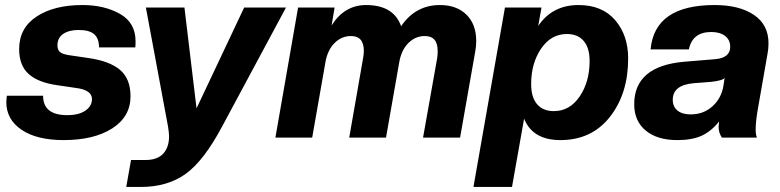

<svg xmlns="http://www.w3.org/2000/svg" viewBox="-20 -546 3097 762"><path d="M232 10Q126 10 65.5 -31Q5 -72 5 -141Q5 -148 7 -166H151Q151 -89 247 -89Q293 -89 319 -107Q345 -125 345 -153Q345 -189 281 -197L206 -208Q130 -219 93 -253Q56 -287 56 -351Q56 -435 125.5 -480.5Q195 -526 307 -526Q394 -526 456 -491Q518 -456 518 -382Q518 -366 517 -358H373Q373 -393 354 -410Q335 -427 292 -427Q254 -427 231 -411.5Q208 -396 208 -366Q208 -348 218 -339.5Q228 -331 254 -327L329 -316Q415 -304 456.5 -268.5Q498 -233 498 -164Q498 -83 425.5 -36.5Q353 10 232 10Z M481 196 500 89H557Q605 89 628 63.5Q651 38 651 -5Q651 -17 647 -43L559 -516H712L760 -116L949 -516H1115L861 -43Q789 92 717 144Q645 196 538 196Z M1806 0H1659L1715 -315Q1717 -326 1717 -344Q1717 -403 1666 -403Q1628 -403 1600 -374.5Q1572 -346 1564 -296L1512 0H1366L1421 -315Q1424 -331 1424 -344Q1424 -403 1373 -403Q1335 -403 1307 -374.5Q1279 -346 1271 -296L1219 0H1073L1163 -516H1308L1296 -445Q1347 -526 1433 -526Q1542 -526 1572 -442Q1629 -526 1726 -526Q1792 -526 1831 -488Q1870 -450 1870 -383Q1870 -361 1866 -341Z M2204 10Q2094 10 2060 -75L2012 196H1859L1984 -516H2129L2116 -443Q2172 -526 2276 -526Q2370 -526 2421.5 -466Q2473 -406 2473 -314Q2473 -174 2400.5 -82Q2328 10 2204 10ZM2178 -105Q2241 -105 2280.5 -163Q2320 -221 2320 -304Q2320 -356 2296.5 -383.5Q2273 -411 2230 -411Q2167 -411 2127.5 -353Q2088 -295 2088 -212Q2088 -160 2111.5 -132.5Q2135 -105 2178 -105Z M2668 10Q2588 10 2542.5 -28Q2497 -66 2497 -132Q2497 -284 2696 -301L2817 -311Q2878 -316 2878 -360Q2878 -388 2857.5 -403.5Q2837 -419 2803 -419Q2728 -419 2714 -350H2562Q2578 -526 2816 -526Q2914 -526 2972 -487Q3030 -448 3030 -374Q3030 -352 3026 -332L2991 -132Q2979 -68 2979 -33Q2979 -12 2984 0H2845Q2832 -19 2832 -43Q2832 -46 2834 -64Q2803 -25 2765 -7.5Q2727 10 2668 10ZM2721 -92Q2772 -92 2807.5 -124Q2843 -156 2851 -205L2856 -237Q2848 -226 2801 -221L2735 -216Q2650 -209 2650 -150Q2650 -123 2668.5 -107.5Q2687 -92 2721 -92Z"/></svg>

Font: Creato Display ExtraBold
Style: Italic
Weight: 800
Italic angle: -10°
Version: Version 1.000